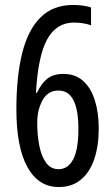

<svg xmlns="http://www.w3.org/2000/svg" viewBox="-20 -744 451 774"><path d="M217 10Q135 10 90.5 -70.5Q46 -151 46 -303Q46 -436 69.5 -530Q93 -624 143.5 -674Q194 -724 275 -724Q295 -724 313.5 -721.5Q332 -719 347 -714V-642Q316 -653 278 -653Q207 -653 170 -585Q133 -517 125 -370H129Q146 -407 170.5 -426.5Q195 -446 235 -446Q284 -446 315.5 -417.5Q347 -389 362.5 -339Q378 -289 378 -226Q378 -157 360.5 -104Q343 -51 307 -20.5Q271 10 217 10ZM216 -62Q254 -62 275 -101.5Q296 -141 296 -224Q296 -379 216 -379Q173 -379 151.5 -340Q130 -301 130 -248Q130 -202 138 -159Q146 -116 165 -89Q184 -62 216 -62Z"/></svg>

Font: Noto Sans Bengali ExtraCondensed
Style: Regular
Weight: 400
Width: 2
Designer: Jelle Bosma - Monotype Design Team
Foundry: Monotype Imaging Inc.
Version: Version 2.003; ttfautohint (v1.8.4.7-5d5b)